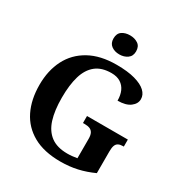

<svg xmlns="http://www.w3.org/2000/svg" viewBox="-212 -1092 1194 1258"><g transform="rotate(30 385.0 -462.5)"><path d="M424 10Q300 10 218 -36Q136 -82 95.5 -164.5Q55 -247 55 -358Q55 -466 97 -548.5Q139 -631 222.5 -677.5Q306 -724 428 -724Q512 -724 567.5 -708.5Q623 -693 650.5 -667Q678 -641 678 -608Q678 -573 645 -548Q612 -523 550 -523Q550 -564 536.5 -594.5Q523 -625 495.5 -642.5Q468 -660 426 -660Q353 -660 308.5 -624.5Q264 -589 244 -522Q224 -455 224 -358Q224 -261 245 -194.5Q266 -128 313 -93Q360 -58 438 -58Q457 -58 475.5 -60Q494 -62 511 -65V-212Q511 -239 503 -254.5Q495 -270 479.5 -276.5Q464 -283 440 -283H427V-336H736V-283H729Q709 -283 695.5 -276Q682 -269 676 -253Q670 -237 670 -208V-44Q611 -17 551.5 -3.5Q492 10 424 10ZM408 -791Q372 -791 347.5 -809Q323 -827 323 -863Q323 -901 347.5 -918Q372 -935 408 -935Q443 -935 468.5 -918Q494 -901 494 -863Q494 -827 468.5 -809Q443 -791 408 -791Z"/></g></svg>

Font: Noto Serif Myanmar
Style: Regular
Weight: 400
Designer: Ben Mitchell and the Monotype Design Team
Foundry: Monotype Imaging Inc.
Version: Version 2.106